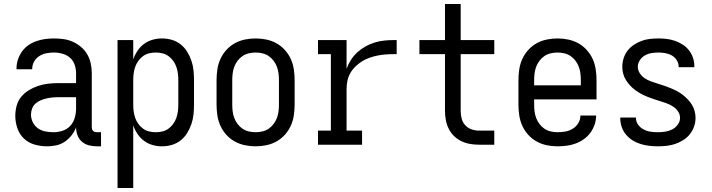

<svg xmlns="http://www.w3.org/2000/svg" viewBox="-20 -719 3540 954"><path d="M214 8Q183 8 152.5 -0.5Q122 -9 99.5 -30Q77 -51 66.5 -81.5Q56 -112 56 -143Q56 -168 62.5 -193Q69 -218 85 -237.5Q101 -257 123 -270.5Q145 -284 169 -292Q193 -300 218 -303Q243 -306 269 -306H358V-355Q358 -376 351 -397Q344 -418 328 -432Q312 -446 291 -452Q270 -458 249 -458Q230 -458 211 -454.5Q192 -451 175.5 -440.5Q159 -430 149.5 -413Q140 -396 140 -377V-375H62V-378Q62 -401 69 -422.5Q76 -444 89 -462.5Q102 -481 120.5 -494Q139 -507 160.5 -514.5Q182 -522 204 -525Q226 -528 249 -528Q273 -528 297 -524.5Q321 -521 343 -511Q365 -501 383.5 -485Q402 -469 414 -448Q426 -427 431 -403Q436 -379 436 -355V-87Q436 -82 437.5 -77Q439 -72 442.5 -68.5Q446 -65 451 -63.5Q456 -62 461 -62H482V8H461Q441 8 421.5 3Q402 -2 387 -15Q372 -28 365 -47Q358 -66 358 -86Q350 -65 335.5 -46.5Q321 -28 302 -15Q283 -2 260 3Q237 8 214 8ZM246 -62Q269 -62 291.5 -69.5Q314 -77 329.5 -94Q345 -111 351.5 -134Q358 -157 358 -180V-236H269Q254 -236 239 -234.5Q224 -233 209.5 -229.5Q195 -226 181 -220Q167 -214 156 -204Q145 -194 139.5 -179.5Q134 -165 134 -150Q134 -130 143 -111.5Q152 -93 168.5 -81.5Q185 -70 205 -66Q225 -62 246 -62Z M564 215V-520H642V-424Q650 -447 663.5 -467Q677 -487 696 -501Q715 -515 738 -521.5Q761 -528 785 -528Q810 -528 834 -521Q858 -514 877.5 -498.5Q897 -483 910 -462Q923 -441 931 -417.5Q939 -394 941.5 -369.5Q944 -345 944 -320V-200Q944 -175 941.5 -150.5Q939 -126 931 -102.5Q923 -79 910 -58Q897 -37 877.5 -21.5Q858 -6 834 1Q810 8 785 8Q761 8 738 1.5Q715 -5 696 -19Q677 -33 663.5 -53Q650 -73 642 -96V215ZM754 -62Q771 -62 787.5 -66Q804 -70 817.5 -80Q831 -90 841 -104Q851 -118 856.5 -134Q862 -150 864 -166.5Q866 -183 866 -200V-320Q866 -337 864 -353.5Q862 -370 856.5 -386Q851 -402 841 -416Q831 -430 817.5 -440Q804 -450 787.5 -454Q771 -458 754 -458Q737 -458 720.5 -454Q704 -450 690.5 -440Q677 -430 667 -416Q657 -402 651.5 -386Q646 -370 644 -353.5Q642 -337 642 -320V-200Q642 -183 644 -166.5Q646 -150 651.5 -134Q657 -118 667 -104Q677 -90 690.5 -80Q704 -70 720.5 -66Q737 -62 754 -62Z M1250 8Q1223 8 1196.5 2.5Q1170 -3 1146.5 -16Q1123 -29 1104.5 -49.5Q1086 -70 1075 -94.5Q1064 -119 1060 -146Q1056 -173 1056 -200V-320Q1056 -347 1060 -374Q1064 -401 1075 -425.5Q1086 -450 1104.5 -470.5Q1123 -491 1146.5 -504Q1170 -517 1196.5 -522.5Q1223 -528 1250 -528Q1277 -528 1303.5 -522.5Q1330 -517 1353.5 -504Q1377 -491 1395.5 -470.5Q1414 -450 1425 -425.5Q1436 -401 1440 -374Q1444 -347 1444 -320V-200Q1444 -173 1440 -146Q1436 -119 1425 -94.5Q1414 -70 1395.5 -49.5Q1377 -29 1353.5 -16Q1330 -3 1303.5 2.5Q1277 8 1250 8ZM1250 -62Q1267 -62 1284 -66Q1301 -70 1315 -79.5Q1329 -89 1339.5 -103Q1350 -117 1356 -133Q1362 -149 1364 -166Q1366 -183 1366 -200V-320Q1366 -337 1364 -354Q1362 -371 1356 -387Q1350 -403 1339.5 -417Q1329 -431 1315 -440.5Q1301 -450 1284 -454Q1267 -458 1250 -458Q1233 -458 1216 -454Q1199 -450 1185 -440.5Q1171 -431 1160.5 -417Q1150 -403 1144 -387Q1138 -371 1136 -354Q1134 -337 1134 -320V-200Q1134 -183 1136 -166Q1138 -149 1144 -133Q1150 -117 1160.5 -103Q1171 -89 1185 -79.5Q1199 -70 1216 -66Q1233 -62 1250 -62Z M1560 0V-70H1624V-450H1560V-520H1702V-377Q1710 -400 1723.5 -421Q1737 -442 1755.5 -459Q1774 -476 1795.5 -488Q1817 -500 1841 -507.5Q1865 -515 1889.5 -517.5Q1914 -520 1939 -520H1951V-450H1939Q1918 -450 1897 -448.5Q1876 -447 1856 -443Q1836 -439 1816 -432Q1796 -425 1778.5 -414Q1761 -403 1746 -388.5Q1731 -374 1720.5 -355.5Q1710 -337 1706 -316.5Q1702 -296 1702 -276V-70H1779V0Z M2436 0H2360Q2337 0 2314.5 -4Q2292 -8 2271.5 -18Q2251 -28 2235 -44Q2219 -60 2209 -80.5Q2199 -101 2195 -123.5Q2191 -146 2191 -169V-450H2064V-520H2191V-699H2269V-520H2436V-450H2269V-169Q2269 -150 2273.5 -131Q2278 -112 2291 -97.5Q2304 -83 2322.5 -76.5Q2341 -70 2360 -70H2436Z M2750 8Q2723 8 2696.5 2.5Q2670 -3 2646.5 -16Q2623 -29 2604.5 -49.5Q2586 -70 2575 -94.5Q2564 -119 2560 -146Q2556 -173 2556 -200V-320Q2556 -347 2560 -374Q2564 -401 2575 -425.5Q2586 -450 2604.5 -470.5Q2623 -491 2646.5 -504Q2670 -517 2696.5 -522.5Q2723 -528 2750 -528Q2777 -528 2803.5 -522.5Q2830 -517 2853.5 -504Q2877 -491 2895.5 -470.5Q2914 -450 2925 -425.5Q2936 -401 2940 -374Q2944 -347 2944 -320V-225H2634V-200Q2634 -183 2636 -166Q2638 -149 2644 -133Q2650 -117 2660.5 -103Q2671 -89 2685 -79.5Q2699 -70 2716 -66Q2733 -62 2750 -62Q2770 -62 2789.5 -65.5Q2809 -69 2826 -79.5Q2843 -90 2853.5 -107.5Q2864 -125 2864 -145H2942Q2942 -122 2934.5 -100Q2927 -78 2913.5 -59.5Q2900 -41 2881 -27.5Q2862 -14 2840.5 -6Q2819 2 2796 5Q2773 8 2750 8ZM2866 -295V-320Q2866 -337 2864 -354Q2862 -371 2856 -387Q2850 -403 2839.5 -417Q2829 -431 2815 -440.5Q2801 -450 2784 -454Q2767 -458 2750 -458Q2733 -458 2716 -454Q2699 -450 2685 -440.5Q2671 -431 2660.5 -417Q2650 -403 2644 -387Q2638 -371 2636 -354Q2634 -337 2634 -320V-295Z M3249 8Q3227 8 3205.5 5.5Q3184 3 3163 -3.5Q3142 -10 3123.5 -21.5Q3105 -33 3091 -49.5Q3077 -66 3069.5 -87Q3062 -108 3062 -130V-135H3140V-132Q3140 -114 3151 -99Q3162 -84 3178.5 -75.5Q3195 -67 3213 -64.5Q3231 -62 3249 -62Q3267 -62 3285.5 -65Q3304 -68 3320 -76Q3336 -84 3347.5 -99.5Q3359 -115 3359 -133Q3359 -151 3349 -165.5Q3339 -180 3324.5 -189.5Q3310 -199 3294 -205Q3278 -211 3261.5 -216Q3245 -221 3228.5 -226.5Q3212 -232 3196 -238.5Q3180 -245 3165 -253Q3150 -261 3136 -271.5Q3122 -282 3110.5 -294.5Q3099 -307 3090 -321.5Q3081 -336 3076.5 -353Q3072 -370 3072 -387Q3072 -408 3078.5 -429Q3085 -450 3098 -467Q3111 -484 3129 -496Q3147 -508 3167 -515.5Q3187 -523 3208.5 -525.5Q3230 -528 3251 -528Q3272 -528 3293 -525.5Q3314 -523 3334 -516Q3354 -509 3372 -497.5Q3390 -486 3403 -469.5Q3416 -453 3423 -432.5Q3430 -412 3430 -391V-385H3352V-388Q3352 -405 3342.5 -420Q3333 -435 3318 -443.5Q3303 -452 3285.5 -455Q3268 -458 3251 -458Q3234 -458 3216.5 -455Q3199 -452 3184 -443.5Q3169 -435 3159 -419.5Q3149 -404 3149 -387Q3149 -370 3159 -355Q3169 -340 3183 -330.5Q3197 -321 3213.5 -315Q3230 -309 3246.5 -304Q3263 -299 3279 -293.5Q3295 -288 3311 -281.5Q3327 -275 3342.5 -267Q3358 -259 3371.5 -248.5Q3385 -238 3397 -225.5Q3409 -213 3418 -198.5Q3427 -184 3431.5 -167Q3436 -150 3436 -133Q3436 -111 3428.5 -90Q3421 -69 3407.5 -52Q3394 -35 3375 -23Q3356 -11 3335.5 -4Q3315 3 3293 5.5Q3271 8 3249 8Z"/></svg>

Font: Iosevka srxl
Style: Regular
Weight: 400
Monospace: yes
Designer: Belleve Invis
Foundry: Belleve Invis
Version: Version 33.0.1; ttfautohint (v1.8.3)